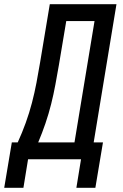

<svg xmlns="http://www.w3.org/2000/svg" viewBox="-65 -755 585 910"><path d="M-45 135 -9 -80H19Q40 -126 57 -173Q74 -220 86.5 -268Q99 -316 108 -363.5Q117 -411 125 -459L171 -735H487L379 -80H423L387 135H297L319 0H68L46 135ZM116 -80H288L383 -655H249L214 -446Q206 -400 197.5 -354Q189 -308 177.5 -262Q166 -216 150.5 -170.5Q135 -125 116 -80Z"/></svg>

Font: Iosevka SS04 Medium
Style: Italic
Weight: 500
Italic angle: -9°
Monospace: yes
Designer: Belleve Invis
Foundry: Belleve Invis
Version: Version 19.0.0; ttfautohint (v1.8.4)